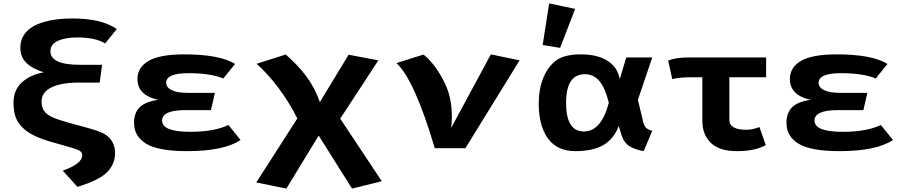

<svg xmlns="http://www.w3.org/2000/svg" viewBox="-20 -867 5288 1123"><path d="M236 -444Q169 -465 134 -499.5Q99 -534 99 -587Q99 -640 132 -678.5Q165 -717 235 -738Q305 -759 404 -759Q575 -759 663 -697L595 -613Q537 -648 433 -648Q362 -648 318.5 -628Q275 -608 275 -567Q275 -488 447 -488H577L563 -384H441Q337 -384 280 -355.5Q223 -327 223 -273Q223 -233 245 -209.5Q267 -186 319 -168.5Q371 -151 465 -126.5Q559 -102 590 -84Q653 -46 653 29Q653 91 608 138.5Q563 186 433 226L347 131Q461 91 461 41Q461 23 442 12.5Q423 2 320 -25.5Q217 -53 166 -81Q115 -109 87 -151Q59 -193 59 -266.5Q59 -340 108 -385Q157 -430 236 -444Z M764 -149Q764 -208 798 -240.5Q832 -273 905 -283Q784 -310 784 -405Q784 -472 848.5 -510.5Q913 -549 1058 -549Q1264 -549 1355 -493L1286 -408Q1212 -439 1082 -439Q952 -439 952 -383Q952 -356 983.5 -340Q1015 -324 1076 -324H1237L1214 -223H1066Q928 -223 928 -162Q928 -96 1092 -96Q1234 -96 1316 -136L1387 -48Q1289 17 1074 17Q907 17 835.5 -26Q764 -69 764 -149Z M1479 200 1719 -174Q1670 -272 1607.5 -354.5Q1545 -437 1481 -494L1651 -548Q1719 -490 1769.5 -423.5Q1820 -357 1851 -270L2019 -547L2193 -514L1970 -173L2213 193L2039 236L1844 -74L1655 236Z M2299 -498 2457 -548Q2527 -492 2581 -382Q2623 -297 2623 -186Q2623 -153 2619 -119L2851 -549L3019 -514L2702 0H2523Q2405 -399 2299 -498Z M3131 -263Q3131 -345 3157 -410Q3183 -475 3231 -512Q3279 -549 3377 -549Q3475 -549 3534 -511Q3593 -473 3605 -404L3643 -531H3795L3711 -283L3739 -167Q3745 -134 3758 -120.5Q3771 -107 3795 -102L3745 17Q3697 9 3664 -10.5Q3631 -30 3615 -77L3599 -130Q3571 -55 3510 -19Q3449 17 3344 17Q3239 17 3185 -57Q3131 -131 3131 -263ZM3395 -98Q3497 -98 3541 -266Q3519 -355 3485 -394Q3451 -433 3401 -433Q3291 -433 3291 -265.5Q3291 -98 3395 -98ZM3154 -604 3192 -847 3344 -815 3256 -587Z M3888 -513Q3932 -531 4010 -531H4461V-415H4246V-166Q4246 -108 4345 -108Q4383 -108 4422 -124L4459 -18Q4395 17 4291.5 17Q4188 17 4138 -31Q4088 -79 4088 -160V-415H4018Q3950 -415 3912 -404Z M4580 -149Q4580 -208 4614 -240.5Q4648 -273 4721 -283Q4600 -310 4600 -405Q4600 -472 4664.5 -510.5Q4729 -549 4874 -549Q5080 -549 5171 -493L5102 -408Q5028 -439 4898 -439Q4768 -439 4768 -383Q4768 -356 4799.5 -340Q4831 -324 4892 -324H5053L5030 -223H4882Q4744 -223 4744 -162Q4744 -96 4908 -96Q5050 -96 5132 -136L5203 -48Q5105 17 4890 17Q4723 17 4651.5 -26Q4580 -69 4580 -149Z"/></svg>

Font: Fix15 Mono
Style: Bold
Weight: 700
Designer: Carrois Corporate & Edenspiekermann AG
Foundry: Carrois Corporate GbR & Edenspiekermann AG
Version: Version 3.206